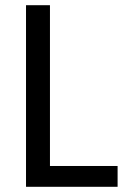

<svg xmlns="http://www.w3.org/2000/svg" viewBox="-20 -718 498 738"><path d="M80 0V-698H172V-80H432V0Z"/></svg>

Font: IBM Plex Sans Condensed Text
Style: Regular
Weight: 450
Width: 3
Designer: Mike Abbink, Paul van der Laan, Pieter van Rosmalen
Foundry: Bold Monday
Version: Version 1.1